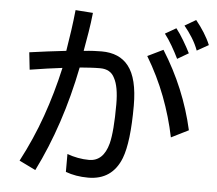

<svg xmlns="http://www.w3.org/2000/svg" viewBox="-54 -790 1029 909"><g transform="rotate(5 460.0 -336.0)"><path d="M700 -576Q809 -403 853 -207L771 -166Q751 -263 715.5 -356.5Q680 -450 626 -540ZM68 -509Q111 -515 154 -520.5Q197 -526 242 -531Q250 -579 257 -628.5Q264 -678 269 -727L352 -721Q347 -673 339.5 -628Q332 -583 324 -538Q351 -541 371.5 -542Q392 -543 409 -543Q494 -543 537 -488Q583 -430 583 -300Q583 -127 553 -49Q511 58 397 58Q338 58 290 40V-45Q314 -36 341 -31Q368 -26 394 -26Q462 -26 485 -112Q500 -170 500 -300Q500 -383 478 -423Q459 -463 409 -463Q386 -463 362 -461.5Q338 -460 312 -458Q257 -181 145 44L67 6Q124 -102 164 -215Q204 -328 231 -449Q199 -445 159 -439.5Q119 -434 77 -427ZM752 -683Q770 -660 788.5 -629Q807 -598 821 -570L768 -539Q754 -568 736 -599Q718 -630 700 -653ZM842 -730Q864 -703 882 -674.5Q900 -646 912 -617L857 -586Q846 -616 828 -645Q810 -674 789 -699Z"/></g></svg>

Font: BM YEONSUNG
Style: Regular
Weight: 400
Designer: Bongjin Kim; Myungsoo Han; Jaehyun Keum; Jihee Min; Dokyung Lee; Chorong Kim; Jooyeon Kang; Sang-a Kim;
Foundry: Sandoll Communications Inc.
Version: Version 1.000;PS 1;hotconv 16.6.51;makeotf.lib2.5.65220